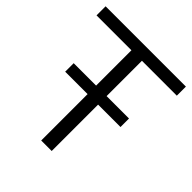

<svg xmlns="http://www.w3.org/2000/svg" viewBox="-192 -829 957 957"><g transform="rotate(45 287.0 -350.0)"><path d="M250 0V-327H92V-387H250V-636H4V-700H570V-636H324V-387H482V-327H324V0Z"/></g></svg>

Font: Montserrat
Style: Regular
Weight: 400
Designer: Julieta Ulanovsky
Foundry: Julieta Ulanovsky
Version: Version 9.000; ttfautohint (v1.8.4.7-5d5b)